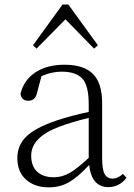

<svg xmlns="http://www.w3.org/2000/svg" viewBox="-20 -804 586 838"><path d="M265.6 -719.7 139.6 -591.8 124 -606.4 252.9 -784.2H278.3L407.2 -606.4L390.6 -591.8ZM367.2 -115.2V-289.1Q298.8 -273.4 236.3 -250Q116.2 -204.1 116.2 -125Q116.2 -78.1 142.6 -54.2Q168.9 -30.3 214.8 -30.3Q251 -30.3 284.2 -49.3Q317.4 -68.4 367.2 -115.2ZM516.6 -44.9 532.2 -28.3Q501 12.7 453.1 12.7Q379.9 12.7 369.1 -84Q320.3 -31.2 281.2 -8.8Q242.2 13.7 192.4 13.7Q131.8 13.7 93.8 -20Q55.7 -53.7 55.7 -114.3Q55.7 -169.9 94.7 -208Q133.8 -246.1 224.6 -277.3Q292 -299.8 367.2 -315.4V-348.6Q367.2 -430.7 339.4 -460.9Q311.5 -491.2 249 -491.2Q204.1 -491.2 161.1 -471.7L142.6 -402.3Q135.7 -364.3 103.5 -364.3Q74.2 -364.3 69.3 -394.5Q84 -455.1 134.8 -488.3Q185.5 -521.5 261.7 -521.5Q345.7 -521.5 385.7 -481.4Q425.8 -441.4 425.8 -353.5V-113.3Q425.8 -63.5 437 -43.9Q448.2 -24.4 471.7 -24.4Q493.2 -24.4 516.6 -44.9Z"/></svg>

Font: GenYoMin TW TTF ExtraLight
Style: Regular
Weight: 250
Version: Version 1.300